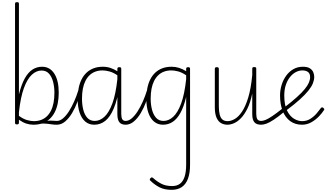

<svg xmlns="http://www.w3.org/2000/svg" viewBox="-20 -1136 3065 1775"><path d="M506 17Q481 17 460.5 14Q440 11 420.5 8.5Q401 6 381.5 6Q362 6 339 12L360 -5Q388 -14 409.5 -17.5Q431 -21 447.5 -21Q464 -21 478 -19.5Q492 -18 506 -18Q515 -18 520 -12.5Q525 -7 525 -0.5Q525 6 520 11.5Q515 17 506 17ZM136 14Q127 14 123 10.5Q119 7 119 -1V-1101Q119 -1110 123.5 -1113Q128 -1116 138 -1116Q147 -1116 151 -1113Q155 -1110 155 -1101V-263Q178 -356 209.5 -412Q241 -468 281 -493.5Q321 -519 369 -519Q441 -519 482 -455.5Q523 -392 523 -279Q523 -227 514 -181.5Q505 -136 486.5 -99.5Q468 -63 440 -37Q412 -11 374.5 3Q337 17 289 17Q255 17 223 6.5Q191 -4 155 -29V-1Q155 7 150.5 10.5Q146 14 136 14ZM155 -65Q195 -36 230 -26Q265 -16 293 -16Q329 -16 359 -27Q389 -38 412 -59.5Q435 -81 451 -112.5Q467 -144 475 -185.5Q483 -227 483 -278Q483 -332 471 -379Q459 -426 433 -455Q407 -484 364 -484Q317 -484 275 -446Q233 -408 201.5 -323Q170 -238 155 -98Z M506 17Q497 17 492 11.5Q487 6 487 -0.5Q487 -7 492 -12.5Q497 -18 506 -18Q535 -18 563.5 -42.5Q592 -67 618 -108Q644 -149 666 -199Q688 -249 704 -301Q707 -308 712.5 -309Q718 -310 722.5 -306.5Q727 -303 725 -294Q715 -247 695 -193Q675 -139 646.5 -91Q618 -43 582.5 -13Q547 17 506 17Z M851 17Q803 17 769 -11.5Q735 -40 716.5 -93.5Q698 -147 698 -223Q698 -275 707 -320.5Q716 -366 734.5 -402.5Q753 -439 781 -465Q809 -491 846.5 -505Q884 -519 931 -519Q968 -519 1001 -508Q1034 -497 1071 -474V-436Q1030 -465 993.5 -475Q957 -485 928 -485Q892 -485 862 -474Q832 -463 809 -441.5Q786 -420 770 -388.5Q754 -357 746 -316Q738 -275 738 -224Q738 -170 749.5 -123Q761 -76 787 -47Q813 -18 856 -18Q903 -18 945 -56Q987 -94 1018.5 -179Q1050 -264 1065 -404L1085 -341Q1065 -212 1031.5 -133Q998 -54 953 -18.5Q908 17 851 17ZM1143 17Q1123 17 1108 11.5Q1093 6 1083.5 -6Q1074 -18 1069.5 -37Q1065 -56 1065 -83V-500Q1065 -508 1069.5 -511.5Q1074 -515 1084 -515Q1093 -515 1097 -511.5Q1101 -508 1101 -500V-84Q1101 -51 1110 -34.5Q1119 -18 1143 -18Q1151 -18 1154.5 -12.5Q1158 -7 1158 -0.5Q1158 6 1154.5 11.5Q1151 17 1143 17Z M1141 17Q1132 17 1127 11.5Q1122 6 1122 -0.5Q1122 -7 1127 -12.5Q1132 -18 1141 -18Q1170 -18 1198.5 -42.5Q1227 -67 1253 -108Q1279 -149 1301 -199Q1323 -249 1339 -301Q1342 -308 1347.5 -309Q1353 -310 1357.5 -306.5Q1362 -303 1360 -294Q1350 -247 1330 -193Q1310 -139 1281.5 -91Q1253 -43 1217.5 -13Q1182 17 1141 17Z M1567 619Q1500 619 1454.5 595.5Q1409 572 1371 535Q1364 529 1364.5 523.5Q1365 518 1372 510Q1379 503 1384.5 504Q1390 505 1396 510Q1430 541 1471 562.5Q1512 584 1572 584Q1615 584 1643.5 563Q1672 542 1686.5 498Q1701 454 1701 385V-240Q1679 -147 1647 -90.5Q1615 -34 1575 -8.5Q1535 17 1487 17Q1439 17 1404.5 -11.5Q1370 -40 1351.5 -93.5Q1333 -147 1333 -223Q1333 -275 1342 -320.5Q1351 -366 1369.5 -402.5Q1388 -439 1416 -465Q1444 -491 1481.5 -505Q1519 -519 1567 -519Q1602 -519 1634 -509Q1666 -499 1701 -478V-500Q1701 -508 1705.5 -511.5Q1710 -515 1719 -515Q1729 -515 1733 -511.5Q1737 -508 1737 -500V387Q1737 465 1717.5 516.5Q1698 568 1660.5 593.5Q1623 619 1567 619ZM1492 -18Q1539 -18 1581 -56Q1623 -94 1654.5 -179Q1686 -264 1701 -404V-440Q1661 -467 1626.5 -476Q1592 -485 1563 -485Q1527 -485 1497 -474Q1467 -463 1444 -441.5Q1421 -420 1405 -388.5Q1389 -357 1381 -316Q1373 -275 1373 -224Q1373 -170 1385 -123Q1397 -76 1423 -47Q1449 -18 1492 -18Z M2083 17Q2051 17 2024.5 2.5Q1998 -12 1982 -47.5Q1966 -83 1966 -145V-500Q1966 -508 1970.5 -511.5Q1975 -515 1984 -515Q1994 -515 1998.5 -511.5Q2003 -508 2003 -500V-155Q2003 -108 2011 -77Q2019 -46 2036.5 -31Q2054 -16 2084 -16Q2115 -16 2149.5 -35.5Q2184 -55 2216.5 -102.5Q2249 -150 2274.5 -233Q2300 -316 2312 -443V-501Q2312 -510 2316.5 -513Q2321 -516 2331 -516Q2340 -516 2344.5 -513Q2349 -510 2349 -501V-83Q2349 -52 2358.5 -35Q2368 -18 2396 -18Q2403 -18 2406.5 -12.5Q2410 -7 2410 -0.5Q2410 6 2406.5 11.5Q2403 17 2396 17Q2375 17 2359 12Q2343 7 2332.5 -5Q2322 -17 2317 -35.5Q2312 -54 2312 -81V-272Q2295 -189 2267.5 -133Q2240 -77 2208 -44Q2176 -11 2143.5 3Q2111 17 2083 17Z M2394 17Q2385 17 2380 11.5Q2375 6 2375 -0.5Q2375 -7 2380 -12.5Q2385 -18 2394 -18Q2411 -18 2435 -27.5Q2459 -37 2497 -62.5Q2535 -88 2594 -135Q2600 -139 2605.5 -137Q2611 -135 2615 -129.5Q2619 -124 2618.5 -117.5Q2618 -111 2612 -106Q2552 -56 2511.5 -29.5Q2471 -3 2443.5 7Q2416 17 2394 17Z M2772 17Q2708 17 2662.5 -16.5Q2617 -50 2593 -111Q2569 -172 2569 -254Q2569 -303 2583.5 -350.5Q2598 -398 2625.5 -436Q2653 -474 2692 -496.5Q2731 -519 2780 -519Q2822 -519 2844.5 -504.5Q2867 -490 2876 -468.5Q2885 -447 2885 -425Q2885 -397 2872.5 -365.5Q2860 -334 2830.5 -297.5Q2801 -261 2752 -216.5Q2703 -172 2630 -118L2609 -143Q2678 -196 2724 -237.5Q2770 -279 2797 -312Q2824 -345 2835.5 -372Q2847 -399 2847 -423Q2847 -455 2828 -470Q2809 -485 2775 -485Q2744 -485 2714 -469Q2684 -453 2660 -422.5Q2636 -392 2622 -349.5Q2608 -307 2608 -254Q2608 -166 2633.5 -114Q2659 -62 2697 -39Q2735 -16 2773 -16Q2816 -16 2850 -38Q2884 -60 2908.5 -89Q2933 -118 2948 -139Q2953 -144 2958.5 -143.5Q2964 -143 2969 -139Q2974 -135 2977 -129.5Q2980 -124 2975 -118Q2959 -92 2929 -60.5Q2899 -29 2859 -6Q2819 17 2772 17Z"/></svg>

Font: Playwrite FR Moderne Thin
Style: Regular
Weight: 250
Version: Version 1.002